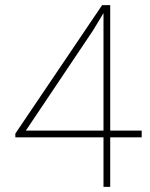

<svg xmlns="http://www.w3.org/2000/svg" viewBox="-20 -731 587 751"><path d="M534.2 -193.8H40V-208.5L379.4 -710.9H403.8L343.8 -611.8L81.1 -220.2H534.2ZM411.1 0H384.8V-710.9H411.1Z"/></svg>

Font: Heebo Thin
Style: Regular
Weight: 250
Designer: Oded Ezer
Foundry: Ezer Type House
Version: Version 3.100